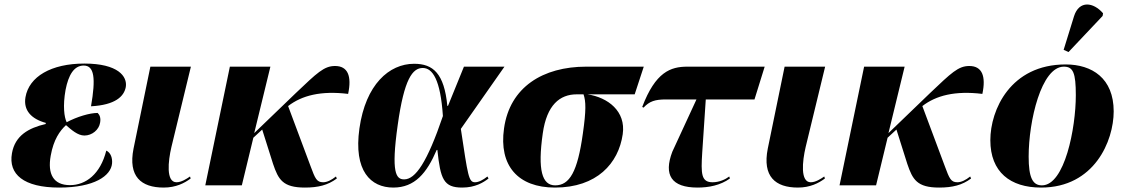

<svg xmlns="http://www.w3.org/2000/svg" viewBox="-20 -837 5082 867"><path d="M247 10C406 10 481 -43 486 -99C488 -122 481 -147 460 -157C433 -50 367 -1 296 -1C221 -1 194 -51 209 -134C222 -207 250 -246 278 -272C302 -251 331 -225 361 -225C396 -225 427 -251 432 -283C436 -305 430 -318 421 -327C385 -327 328 -310 281 -285C270 -308 263 -358 276 -431C289 -498 314 -541 358 -541C406 -541 413 -484 391 -357C500 -363 540 -401 548 -444C556 -492 513 -550 361 -550C211 -550 111 -491 95 -398C85 -339 121 -300 187 -282L186 -277C109 -259 48 -225 34 -145C17 -50 87 10 247 10Z M719 10C774 10 813 -10 841 -31L838 -40C822 -29 799 -14 777 -14C729 -14 739 -109 754 -173L842 -536H659L583 -166C558 -40 617 10 719 10Z M907 0H1072L1124 -215L1164 -252L1213 -97C1237 -26 1257 10 1357 10C1417 10 1461 -1 1501 -31L1497 -40C1477 -24 1457 -14 1439 -14C1410 -14 1403 -31 1383 -85L1281 -358C1343 -406 1429 -428 1552 -413C1569 -493 1551 -539 1493 -539C1443 -539 1412 -508 1316 -417L1128 -236L1201 -536H1018Z M1756 10C1853 10 1907 -55 1952 -160H1955C1969 -28 1983 10 2067 10C2126 10 2163 -13 2186 -31L2181 -40C2161 -24 2141 -14 2125 -14C2096 -14 2093 -43 2061 -255L2258 -536H2075L2003 -359H2000C1986 -505 1936 -549 1850 -549C1737 -549 1631 -455 1603 -257C1576 -65 1654 10 1756 10ZM1805 -27C1769 -27 1745 -55 1776 -273C1805 -481 1843 -530 1889 -530C1933 -530 1969 -478 1980 -313C1909 -104 1856 -27 1805 -27Z M2486 10C2675 10 2773 -99 2792 -231C2807 -335 2725 -397 2633 -411H2846L2887 -536H2627C2432 -536 2282 -444 2256 -257C2232 -89 2319 10 2486 10ZM2487 0C2428 0 2407 -68 2431 -235C2449 -363 2508 -411 2584 -411H2615C2626 -379 2627 -339 2612 -234C2588 -61 2552 0 2487 0Z M3130 10C3180 10 3233 0 3276 -31L3273 -40C3256 -27 3228 -14 3198 -14C3146 -14 3145 -52 3151 -148L3167 -388H3387L3433 -536H3084C3008 -536 2940 -512 2880 -354L2886 -351C2913 -380 2938 -388 2988 -388H3125L3016 -152C2976 -47 3011 10 3130 10Z M3583 10C3638 10 3677 -10 3705 -31L3702 -40C3686 -29 3663 -14 3641 -14C3593 -14 3603 -109 3618 -173L3706 -536H3523L3447 -166C3422 -40 3481 10 3583 10Z M3771 0H3936L3988 -215L4028 -252L4077 -97C4101 -26 4121 10 4221 10C4281 10 4325 -1 4365 -31L4361 -40C4341 -24 4321 -14 4303 -14C4274 -14 4267 -31 4247 -85L4145 -358C4207 -406 4293 -428 4416 -413C4433 -493 4415 -539 4357 -539C4307 -539 4276 -508 4180 -417L3992 -236L4065 -536H3882Z M4805 -602 4959 -765 4961 -777C4917 -828 4853 -836 4830 -764L4783 -612ZM4681 10C4922 10 5009 -201 5009 -334C5009 -484 4911 -546 4792 -546C4543 -546 4452 -341 4452 -204C4452 -60 4542 10 4681 10ZM4685 0C4643 0 4625 -35 4625 -130C4625 -290 4682 -536 4784 -536C4826 -536 4838 -508 4838 -407C4838 -259 4788 0 4685 0Z"/></svg>

Font: Noto Serif Display ExtraBold
Style: Italic
Weight: 800
Italic angle: -12°
Designer: Monotype Design Team
Foundry: Monotype Imaging Inc.
Version: Version 2.009